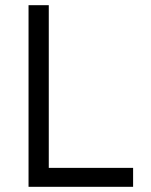

<svg xmlns="http://www.w3.org/2000/svg" viewBox="-20 -720 583 740"><path d="M90 -700H168V0H90ZM153 -73H493V0H153Z"/></svg>

Font: Uncut Sans VF
Style: Regular
Weight: 400
Designer: Kasper Nordkvist
Foundry: Uncut Type
Version: Version 1.100;FEAKit 1.0